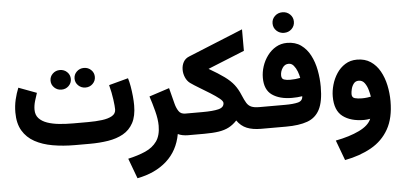

<svg xmlns="http://www.w3.org/2000/svg" viewBox="-63 -930 2806 1334"><g transform="rotate(-5 1340.0 -263.5)"><path d="M535.2 0H432.1Q349.1 0 277.6 -12.5Q206.1 -24.9 152.3 -54.4Q98.6 -84 68.6 -134.5Q38.6 -185.1 38.6 -261.7Q38.6 -308.1 48.8 -351.6Q59.1 -395 74.2 -431.6L199.7 -384.8Q191.4 -361.3 182.1 -329.8Q172.9 -298.3 172.9 -269.5Q172.9 -232.4 194.3 -209.2Q215.8 -186 252.4 -173.3Q289.1 -160.6 335.4 -156Q381.8 -151.4 432.1 -151.4H536.6Q589.8 -151.4 634 -157Q678.2 -162.6 704.6 -178.2Q731 -193.8 731 -223.1Q731 -245.1 724.6 -292.7Q718.3 -340.3 704.1 -394.5L838.9 -430.7Q846.7 -407.2 852.5 -373.3Q858.4 -339.4 861.8 -304Q865.2 -268.6 865.2 -240.2Q865.2 -164.6 839.6 -117.2Q814 -69.8 768.6 -44.4Q723.1 -19 663.3 -9.5Q603.5 0 535.2 0ZM468.8 -460.4Q468.8 -489.3 489.5 -509Q510.3 -528.8 539.6 -528.8Q569.3 -528.8 589.8 -509Q610.4 -489.3 610.4 -460.4Q610.4 -432.1 589.8 -412.1Q569.3 -392.1 539.6 -392.1Q510.3 -392.1 489.5 -412.1Q468.8 -432.1 468.8 -460.4ZM301.3 -460.4Q301.3 -489.3 322 -509Q342.8 -528.8 372.1 -528.8Q401.9 -528.8 422.4 -509Q442.9 -489.3 442.9 -460.4Q442.9 -432.1 422.4 -412.1Q401.9 -392.1 372.1 -392.1Q342.8 -392.1 322 -412.1Q301.3 -432.1 301.3 -460.4Z M1219.7 0Q1200.7 0 1182.1 -3.7Q1163.6 -7.3 1149.9 -14.6Q1128.9 100.6 1049.3 171.9Q969.7 243.2 844.2 267.1L792 126.5Q860.8 111.3 912.8 88.4Q964.8 65.4 993.7 24.7Q1022.5 -16.1 1022.5 -84Q1022.5 -128.9 1007.6 -186.3Q992.7 -243.7 976.6 -291.5L1117.2 -337.4L1146 -225.1Q1153.8 -195.3 1168.5 -173.3Q1183.1 -151.4 1214.4 -151.4H1232.9V0Z M1402.3 -446.8Q1469.2 -408.2 1509.5 -378.7Q1549.8 -349.1 1573.7 -318.4Q1597.7 -287.6 1615.7 -243.7Q1629.9 -209.5 1642.3 -189.2Q1654.8 -168.9 1674.8 -160.2Q1694.8 -151.4 1730.5 -151.4H1744.1V0H1730.5Q1670.9 0 1630.4 -16.6Q1589.8 -33.2 1562.5 -72.8Q1536.1 -44.4 1505.9 -28.6Q1475.6 -12.7 1434.3 -6.3Q1393.1 0 1333 0H1214.8V-151.4H1332.5Q1407.2 -151.4 1446 -161.1Q1484.9 -170.9 1484.9 -202.1Q1484.9 -215.3 1460.7 -234.6Q1436.5 -253.9 1400.6 -276.4Q1364.7 -298.8 1327.9 -320.8Q1291 -342.8 1265.6 -360.8Q1244.6 -376.5 1233.4 -402.6Q1222.2 -428.7 1222.2 -456.5Q1222.2 -486.3 1235.4 -510Q1248.5 -533.7 1275.9 -544.4L1657.7 -700.2V-550.3Z M1872.6 -722.2Q1872.6 -752.4 1894.3 -773.2Q1916 -793.9 1947.3 -793.9Q1978.5 -793.9 2000 -773.2Q2021.5 -752.4 2021.5 -722.2Q2021.5 -691.9 2000 -671.1Q1978.5 -650.4 1947.3 -650.4Q1916 -650.4 1894.3 -671.1Q1872.6 -691.9 1872.6 -722.2ZM1910.2 -151.4Q1968.3 -151.4 2000.7 -159.9Q2033.2 -168.5 2034.2 -200.7Q2000.5 -195.3 1963.4 -195.3Q1876.5 -195.3 1824.5 -231.7Q1772.5 -268.1 1772.5 -351.6Q1772.5 -392.1 1785.6 -432.1Q1798.8 -472.2 1823.7 -505.6Q1848.6 -539.1 1883.3 -559.1Q1918 -579.1 1960.4 -579.1Q2018.1 -579.1 2057.6 -550.8Q2097.2 -522.5 2121.6 -475.6Q2146 -428.7 2157 -371.1Q2168 -313.5 2168 -254.9Q2168 -152.3 2139.6 -97.2Q2111.3 -42 2053 -21Q1994.6 0 1904.3 0H1725.6V-151.4ZM1959.5 -321.8Q1977.5 -321.8 1995.8 -323.5Q2014.2 -325.2 2031.2 -328.6Q2027.8 -349.6 2018.6 -374Q2009.3 -398.4 1994.6 -416Q1980 -433.6 1959.5 -433.6Q1932.1 -433.6 1916.3 -409.4Q1900.4 -385.3 1900.4 -357.9Q1900.4 -333.5 1918.2 -327.6Q1936 -321.8 1959.5 -321.8Z M2642.1 -113.3Q2642.1 4.4 2598.6 81.3Q2555.2 158.2 2476.3 202.6Q2397.5 247.1 2292 267.1L2239.7 126.5Q2336.9 107.9 2404.3 75.4Q2471.7 43 2490.7 -3.4Q2468.3 1 2448.2 1Q2355 1 2300 -40.8Q2245.1 -82.5 2245.1 -179.7Q2245.1 -219.2 2257.1 -261.5Q2269 -303.7 2292.7 -339.8Q2316.4 -376 2352.1 -398.4Q2387.7 -420.9 2434.6 -420.9Q2490.2 -420.9 2529.5 -394.5Q2568.8 -368.2 2593.8 -323.7Q2618.7 -279.3 2630.4 -224.6Q2642.1 -169.9 2642.1 -113.3ZM2445.3 -149.9Q2466.3 -149.9 2482.9 -152.1Q2499.5 -154.3 2508.8 -156.2Q2505.9 -175.3 2498.3 -203.1Q2490.7 -231 2475.3 -252.4Q2460 -273.9 2433.6 -273.9Q2411.6 -273.9 2399.2 -257.8Q2386.7 -241.7 2381.6 -220.9Q2376.5 -200.2 2376.5 -185.5Q2376.5 -161.1 2397 -155.5Q2417.5 -149.9 2445.3 -149.9Z"/></g></svg>

Font: Vazirmatn RD Black
Style: Regular
Weight: 900
Designer: Saber Rastikerdar
Foundry: Saber Rastikerdar
Version: Version 32.102